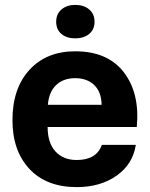

<svg xmlns="http://www.w3.org/2000/svg" viewBox="-20 -756 613 786"><path d="M294 10Q170 10 100.5 -64.5Q31 -139 31 -264Q31 -394 100.5 -470Q170 -546 288 -546Q421 -546 487 -460Q553 -374 540 -236H175Q175 -171 207 -136Q239 -101 294 -101Q375 -101 397 -163H536Q524 -84 457.5 -37Q391 10 294 10ZM288 -736Q323 -736 345 -717.5Q367 -699 367 -667Q367 -635 345 -617Q323 -599 288 -599Q253 -599 231.5 -617Q210 -635 210 -667Q210 -699 232 -717.5Q254 -736 288 -736ZM176 -327H396Q395 -380 365.5 -408Q336 -436 288 -436Q239 -436 209.5 -407.5Q180 -379 176 -327Z"/></svg>

Font: Mona Sans
Style: Bold
Weight: 700
Designer: Deni Anggara
Foundry: GitHub
Version: Version 2.000;Glyphs 3.2.3 (3260)